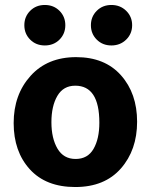

<svg xmlns="http://www.w3.org/2000/svg" viewBox="-20 -745 607 773"><path d="M160.5 -725Q196 -725 219.5 -701.5Q243 -678 243 -643.5Q243 -609 219.5 -585.5Q196 -562 160.5 -562Q125 -562 101.5 -585.5Q78 -609 78 -643.5Q78 -678 101.5 -701.5Q125 -725 160.5 -725ZM428.5 -725Q464 -725 488 -701.5Q512 -678 512 -643.5Q512 -609 488 -585.5Q464 -562 428.5 -562Q393 -562 369.5 -585.5Q346 -609 346 -643.5Q346 -678 369.5 -701.5Q393 -725 428.5 -725ZM380 -251Q380 -400 283 -400Q235 -400 211 -359Q187 -318 187 -253Q187 -188 211.5 -146.5Q236 -105 284.5 -105Q333 -105 356.5 -145.5Q380 -186 380 -251ZM286.5 -515Q402 -515 467 -442Q532 -369 532 -255Q532 -141 466.5 -66.5Q401 8 283 8Q165 8 100 -63.5Q35 -135 35 -249.5Q35 -364 103 -439.5Q171 -515 286.5 -515Z"/></svg>

Font: Hind Jalandhar
Style: Bold
Weight: 700
Designer: Namrata Goyal
Foundry: Indian Type Foundry
Version: Version 0.702;PS 1.0;hotconv 1.0.81;makeotf.lib2.5.63406